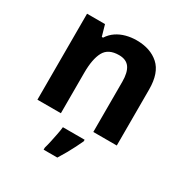

<svg xmlns="http://www.w3.org/2000/svg" viewBox="-178 -696 1012 1056"><g transform="rotate(30 328.5 -167.5)"><path d="M388 -556Q476 -556 529 -508.5Q582 -461 582 -356V0H433V-319Q433 -378 412 -407.5Q391 -437 345 -437Q277 -437 252 -390.5Q227 -344 227 -257V0H78V-546H192L212 -476H220Q238 -504 264 -521.5Q290 -539 322 -547.5Q354 -556 388 -556ZM413 71Q403 93 390.5 117.5Q378 142 363.5 168Q349 194 332 221H245V208Q251 188 256.5 162Q262 136 267.5 109Q273 82 275 61H413Z"/></g></svg>

Font: Noto Sans Gurmukhi
Style: Regular
Weight: 400
Designer: Jelle Bosma - Monotype Design Team
Foundry: Monotype Imaging Inc.
Version: Version 2.003